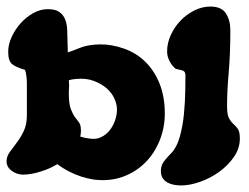

<svg xmlns="http://www.w3.org/2000/svg" viewBox="-43 -533 759 586"><path d="M599 -513Q633 -513 646.5 -492Q660 -471 660 -441Q660 -369 655 -311.5Q650 -254 650 -209Q650 -183 656 -172Q662 -161 669.5 -154.5Q677 -148 683 -139.5Q689 -131 689 -110Q689 -80 671 -54Q653 -28 626 -8.5Q599 11 567.5 22Q536 33 510 33Q499 33 488 31Q477 29 468 24Q459 19 453.5 10.5Q448 2 448 -11Q448 -29 458.5 -42Q469 -55 481 -67Q497 -84 506 -116.5Q515 -149 518.5 -186Q522 -223 522.5 -259Q523 -295 523 -304Q523 -316 512 -318.5Q501 -321 493 -323Q482 -332 474.5 -346.5Q467 -361 467 -376Q467 -401 478 -425.5Q489 -450 507.5 -469.5Q526 -489 550 -501Q574 -513 599 -513ZM167 -288Q168 -277 168 -272Q167 -259 167 -251Q167 -216 173 -200.5Q179 -185 185.5 -176Q192 -167 198 -159.5Q204 -152 204 -134Q204 -125 202 -116Q214 -112 231 -110Q251 -107 266 -114.5Q281 -122 291.5 -135Q302 -148 308 -165Q314 -182 314 -199Q314 -215 306 -232.5Q298 -250 282.5 -263.5Q267 -277 243.5 -286Q220 -295 189 -292Q175 -291 167 -288ZM132 -32Q109 -18 83 -10Q52 0 27 0Q9 0 -7 -11.5Q-23 -23 -23 -41Q-23 -55 -13.5 -68.5Q-4 -82 8 -97.5Q20 -113 29.5 -133Q39 -153 39 -180V-281Q39 -288 37.5 -301Q36 -314 33 -320Q8 -327 -5 -336.5Q-18 -346 -18 -375Q-18 -397 -7.5 -420Q3 -443 20 -462Q37 -481 58.5 -493Q80 -505 103 -505Q126 -505 138 -496.5Q150 -488 155.5 -474.5Q161 -461 162 -444Q162 -429 164 -373Q182 -379 201 -387Q226 -397 262 -397.5Q298 -398 336 -384.5Q374 -371 401.5 -343.5Q429 -316 444.5 -276.5Q460 -237 460 -187Q460 -143 444 -103.5Q428 -64 399 -35.5Q370 -7 330.5 7Q291 21 243 15Q205 9 171 -8Q149 -19 132 -32Z"/></svg>

Font: r_Neptun CAT
Style: Regular
Weight: 400
Foundry: Peter Wiegel, CAT-Fonts
Version: Version 1.000;June 8, 2024;FontCreator 14.0.0.2814 32-bit